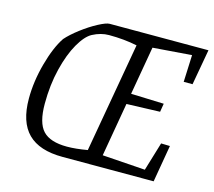

<svg xmlns="http://www.w3.org/2000/svg" viewBox="-90 -708 911 817"><g transform="rotate(15 366.0 -299.5)"><path d="M665 -442 670 -561 499 -548 462 -335 607 -330 601 -293 454 -288 413 -51 602 -38 640 -164 679 -163 651 0H250Q147 0 97 -50Q47 -100 47 -203Q47 -279 69 -359Q91 -439 122 -485Q143 -509 178.5 -536Q214 -563 248 -581Q282 -599 297 -599H732L704 -442ZM346 -56 431 -540Q374 -552 307 -552Q271 -552 235 -533Q207 -518 180 -471Q153 -424 135.5 -353Q118 -282 118 -199Q118 -115 150 -81Q182 -47 256 -47Q295 -47 346 -56Z"/></g></svg>

Font: Grenze Light
Style: Italic
Weight: 300
Italic angle: -10°
Designer: Renata Polastri
Foundry: Omnibus-Type
Version: Version 1.002; ttfautohint (v1.8)